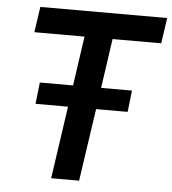

<svg xmlns="http://www.w3.org/2000/svg" viewBox="-52 -771 734 818"><g transform="rotate(5 315.0 -361.5)"><path d="M197 0 242 -310H103L113.5 -402H255.5L286 -613.5H71.5L87.5 -723H630L614 -613.5H406L375.5 -402H507.5L497 -310H362L316.5 0Z"/></g></svg>

Font: Public Sans SemiBold
Style: Italic
Weight: 600
Italic angle: -8°
Designer: The Public Sans project authors (U.S. Web Design System). Libre Franklin designed by Pablo Impallari and Rodrigo Fuenzal
Version: Version 1.007; ttfautohint (v1.8.1) -l 8 -r 50 -G 200 -x 14 